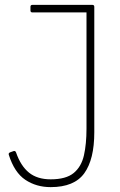

<svg xmlns="http://www.w3.org/2000/svg" viewBox="-20 -754 494 788"><path d="M188 14Q129 14 84 -16Q39 -46 16 -119Q14 -126 22 -129L36 -134Q43 -136 46 -128Q65 -73 99 -45.5Q133 -18 188 -18Q251 -18 282.5 -44Q314 -70 324.5 -116.5Q335 -163 335 -226V-703H113Q105 -703 105 -711V-726Q105 -734 113 -734H359Q367 -734 367 -726V-211Q367 -100 326 -43Q285 14 188 14Z"/></svg>

Font: LINE Seed Sans App Thin
Style: Regular
Weight: 250
Designer: LINE VX Design & Dalton Maag Ltd & Sandoll Inc
Foundry: Dalton Maag Ltd
Version: Version 1.003